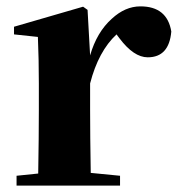

<svg xmlns="http://www.w3.org/2000/svg" viewBox="-20 -583 560 603"><path d="M263 -409Q284 -482 331 -524Q373 -563 421 -563Q505 -563 518 -484Q511 -403 444 -403Q400 -403 355 -463L346 -475Q289 -422 263 -321V-238Q263 -158 265 -40L357 -31V0H32V-31L100 -38Q102 -154 102 -238V-321Q102 -395 99 -467L24 -475V-499L241 -562L255 -552Z"/></svg>

Font: Source Han Serif SC Heavy
Style: Regular
Weight: 900
Designer: Ryoko NISHIZUKA  (kana & ideographs); Frank Grießhammer (Latin, Greek & Cyrillic); Wenlong ZHANG  (bopomofo); Sandoll Co
Foundry: Adobe Systems Incorporated
Version: Version 1.001 October 20, 2017